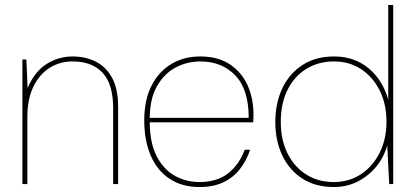

<svg xmlns="http://www.w3.org/2000/svg" viewBox="-20 -740 1672 772"><path d="M70 0V-501H86L91 -386Q119 -452 167 -482.5Q215 -513 272 -513Q323 -513 364.5 -492.5Q406 -472 430.5 -427.5Q455 -383 455 -310V0H435V-305Q435 -402 392.5 -447.5Q350 -493 272 -493Q221 -493 180 -467.5Q139 -442 114.5 -392Q90 -342 90 -270V0Z M782 12Q712 12 662 -21Q612 -54 586 -114.5Q560 -175 560 -256Q560 -338 589 -395Q618 -452 668.5 -482.5Q719 -513 785 -513Q858 -513 905.5 -480.5Q953 -448 976 -396Q999 -344 999 -282Q999 -272 999 -265Q999 -258 998 -248H571V-266H980Q980 -381 926 -437Q872 -493 785 -493Q733 -493 687 -469Q641 -445 611.5 -394Q582 -343 582 -261V-252Q582 -167 609.5 -113Q637 -59 682.5 -33.5Q728 -8 782 -8Q852 -8 896.5 -42.5Q941 -77 964 -138H986Q971 -94 944.5 -60Q918 -26 878 -7Q838 12 782 12Z M1322 12Q1248 12 1195.5 -22Q1143 -56 1115 -115Q1087 -174 1087 -250Q1087 -325 1115 -384.5Q1143 -444 1196 -478.5Q1249 -513 1323 -513Q1405 -513 1462 -465.5Q1519 -418 1541 -339V-720H1561V0H1545L1537 -155Q1523 -106 1491.5 -68.5Q1460 -31 1417 -9.5Q1374 12 1322 12ZM1322 -8Q1384 -8 1432 -40Q1480 -72 1507 -127Q1534 -182 1534 -250Q1534 -321 1507 -375.5Q1480 -430 1432.5 -461.5Q1385 -493 1323 -493Q1261 -493 1212.5 -463.5Q1164 -434 1136.5 -379.5Q1109 -325 1109 -250Q1109 -177 1136.5 -122.5Q1164 -68 1212 -38Q1260 -8 1322 -8Z"/></svg>

Font: DM Sans 18pt Thin
Style: Regular
Weight: 250
Designer: Colophon Foundry, Jonny Pinhorn
Foundry: Colophon Foundry
Version: Version 4.004;gftools[0.9.30]